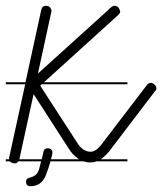

<svg xmlns="http://www.w3.org/2000/svg" viewBox="-20 -571 560 663"><path d="M158 -535Q158 -530 157 -529L111 -317L352 -535L359 -542L364 -546Q370 -551 376 -551Q383 -551 389 -545Q390 -543 391 -542L394 -535Q395 -533 395 -532Q395 -525 388 -519L132 -287H420V-280H124L119 -275L246 -79Q256 -62 268.5 -54.5Q281 -47 292 -47Q302 -47 311 -53Q320 -59 328 -69L487 -277Q493 -285 501 -285Q507 -285 513.5 -279Q520 -273 520 -266Q520 -260 515 -256L356 -47Q342 -31 328 -21H420V-14H315Q304 -10 292 -10Q280 -10 268 -14H154Q154 -13 154 -12Q147 11 138 35Q123 72 85 72Q70 72 70 57Q70 48 75 45.5Q80 43 87.5 41Q95 39 102.5 33.5Q110 28 115 13Q119 -2 122 -14H43Q39 -7 32 -7Q22 -7 16 -12Q15 -13 14 -14H0V-21H11V-24Q11 -28 12 -29L67 -280H0V-287H68L122 -535L124 -542Q128 -551 139 -551Q148 -551 153 -545Q154 -544 155 -542ZM130 -47Q132 -59 145 -59Q152 -59 156.5 -55Q161 -51 161 -46Q161 -37 156 -21H253L249 -24Q229 -38 216 -60L96 -246L47 -22L46 -21H124Q128 -35 130 -47Z"/></svg>

Font: Gruenewald VA 3. Klasse
Style: Regular
Weight: 400
Designer: Peter Wiegel
Foundry: Peter Wiegel, nach dem Schriftentwurf von Dr. H. Gr¸newald
Version: Version 0.007